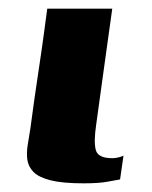

<svg xmlns="http://www.w3.org/2000/svg" viewBox="-20 -419 351 443"><path d="M239 -399Q230 -333 220.5 -266Q211 -199 202 -132Q196 -92 201 -73Q206 -54 239 -54Q246 -54 254 -56Q262 -58 265 -60L257 -5Q250 -4 229.5 0Q209 4 173 4Q124 4 96.5 -3Q69 -10 57 -22.5Q45 -35 43 -51Q41 -67 44 -85Q47 -103 50 -122Q54 -153 59.5 -191.5Q65 -230 71 -269.5Q77 -309 81.5 -343Q86 -377 89 -399Q127 -399 164 -399Q201 -399 239 -399Z"/></svg>

Font: Genos
Style: Bold Italic
Weight: 700
Italic angle: -8°
Version: Version 1.010